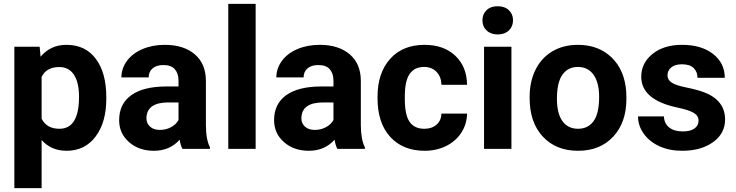

<svg xmlns="http://www.w3.org/2000/svg" viewBox="-20 -770 3807 993"><path d="M529.8 -259.3Q529.8 -137.2 474.4 -63.7Q418.9 9.8 324.7 9.8Q244.6 9.8 195.3 -45.9V203.1H54.2V-528.3H185.1L189.9 -476.6Q241.2 -538.1 323.7 -538.1Q421.4 -538.1 475.6 -465.8Q529.8 -393.6 529.8 -266.6ZM388.7 -269.5Q388.7 -343.3 362.5 -383.3Q336.4 -423.3 286.6 -423.3Q220.2 -423.3 195.3 -372.6V-156.2Q221.2 -104 287.6 -104Q388.7 -104 388.7 -269.5Z M923.3 0Q913.6 -19 909.2 -47.4Q857.9 9.8 775.9 9.8Q698.2 9.8 647.2 -35.2Q596.2 -80.1 596.2 -148.4Q596.2 -232.4 658.4 -277.3Q720.7 -322.3 838.4 -322.8H903.3V-353Q903.3 -389.6 884.5 -411.6Q865.7 -433.6 825.2 -433.6Q789.6 -433.6 769.3 -416.5Q749 -399.4 749 -369.6H607.9Q607.9 -415.5 636.2 -454.6Q664.6 -493.7 716.3 -515.9Q768.1 -538.1 832.5 -538.1Q930.2 -538.1 987.5 -489Q1044.9 -439.9 1044.9 -351.1V-122.1Q1045.4 -46.9 1065.9 -8.3V0ZM806.6 -98.1Q837.9 -98.1 864.3 -112.1Q890.6 -126 903.3 -149.4V-240.2H850.6Q744.6 -240.2 737.8 -167L737.3 -158.7Q737.3 -132.3 755.9 -115.2Q774.4 -98.1 806.6 -98.1Z M1302.2 0H1160.6V-750H1302.2Z M1724.6 0Q1714.8 -19 1710.4 -47.4Q1659.2 9.8 1577.1 9.8Q1499.5 9.8 1448.5 -35.2Q1397.5 -80.1 1397.5 -148.4Q1397.5 -232.4 1459.7 -277.3Q1522 -322.3 1639.6 -322.8H1704.6V-353Q1704.6 -389.6 1685.8 -411.6Q1667 -433.6 1626.5 -433.6Q1590.8 -433.6 1570.6 -416.5Q1550.3 -399.4 1550.3 -369.6H1409.2Q1409.2 -415.5 1437.5 -454.6Q1465.8 -493.7 1517.6 -515.9Q1569.3 -538.1 1633.8 -538.1Q1731.4 -538.1 1788.8 -489Q1846.2 -439.9 1846.2 -351.1V-122.1Q1846.7 -46.9 1867.2 -8.3V0ZM1607.9 -98.1Q1639.2 -98.1 1665.5 -112.1Q1691.9 -126 1704.6 -149.4V-240.2H1651.9Q1545.9 -240.2 1539.1 -167L1538.6 -158.7Q1538.6 -132.3 1557.1 -115.2Q1575.7 -98.1 1607.9 -98.1Z M2174.3 -104Q2213.4 -104 2237.8 -125.5Q2262.2 -147 2263.2 -182.6H2395.5Q2395 -128.9 2366.2 -84.2Q2337.4 -39.6 2287.4 -14.9Q2237.3 9.8 2176.8 9.8Q2063.5 9.8 1998 -62.3Q1932.6 -134.3 1932.6 -261.2V-270.5Q1932.6 -392.6 1997.6 -465.3Q2062.5 -538.1 2175.8 -538.1Q2274.9 -538.1 2334.7 -481.7Q2394.5 -425.3 2395.5 -331.5H2263.2Q2262.2 -372.6 2237.8 -398.2Q2213.4 -423.8 2173.3 -423.8Q2124 -423.8 2098.9 -387.9Q2073.7 -352.1 2073.7 -271.5V-256.8Q2073.7 -175.3 2098.6 -139.6Q2123.5 -104 2174.3 -104Z M2625 0H2483.4V-528.3H2625ZM2475.1 -665Q2475.1 -696.8 2496.3 -717.3Q2517.6 -737.8 2554.2 -737.8Q2590.3 -737.8 2611.8 -717.3Q2633.3 -696.8 2633.3 -665Q2633.3 -632.8 2611.6 -612.3Q2589.8 -591.8 2554.2 -591.8Q2518.6 -591.8 2496.8 -612.3Q2475.1 -632.8 2475.1 -665Z M2719.2 -269Q2719.2 -347.7 2749.5 -409.2Q2779.8 -470.7 2836.7 -504.4Q2893.6 -538.1 2968.8 -538.1Q3075.7 -538.1 3143.3 -472.7Q3210.9 -407.2 3218.8 -294.9L3219.7 -258.8Q3219.7 -137.2 3151.9 -63.7Q3084 9.8 2969.7 9.8Q2855.5 9.8 2787.4 -63.5Q2719.2 -136.7 2719.2 -262.7ZM2860.4 -258.8Q2860.4 -183.6 2888.7 -143.8Q2917 -104 2969.7 -104Q3021 -104 3049.8 -143.3Q3078.6 -182.6 3078.6 -269Q3078.6 -342.8 3049.8 -383.3Q3021 -423.8 2968.8 -423.8Q2917 -423.8 2888.7 -383.5Q2860.4 -343.3 2860.4 -258.8Z M3592.8 -146Q3592.8 -171.9 3567.1 -186.8Q3541.5 -201.7 3484.9 -213.4Q3296.4 -252.9 3296.4 -373.5Q3296.4 -443.8 3354.7 -491Q3413.1 -538.1 3507.3 -538.1Q3607.9 -538.1 3668.2 -490.7Q3728.5 -443.4 3728.5 -367.7H3587.4Q3587.4 -397.9 3567.9 -417.7Q3548.3 -437.5 3506.8 -437.5Q3471.2 -437.5 3451.7 -421.4Q3432.1 -405.3 3432.1 -380.4Q3432.1 -356.9 3454.3 -342.5Q3476.6 -328.1 3529.3 -317.6Q3582 -307.1 3618.2 -293.9Q3730 -252.9 3730 -151.9Q3730 -79.6 3668 -34.9Q3606 9.8 3507.8 9.8Q3441.4 9.8 3389.9 -13.9Q3338.4 -37.6 3309.1 -78.9Q3279.8 -120.1 3279.8 -168H3413.6Q3415.5 -130.4 3441.4 -110.4Q3467.3 -90.3 3510.7 -90.3Q3551.3 -90.3 3572 -105.7Q3592.8 -121.1 3592.8 -146Z"/></svg>

Font: Vazir FD
Style: Bold-FD
Weight: 700
Designer: Saber Rastikerdar
Foundry: Saber Rastikerdar
Version: Version 30.1.0